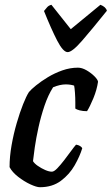

<svg xmlns="http://www.w3.org/2000/svg" viewBox="-20 -783 467 803"><path d="M147 0Q133 0 107 -12Q81 -24 56 -43.5Q31 -63 20 -84Q20 -128 28.5 -176Q37 -224 50 -268.5Q63 -313 76.5 -347Q90 -381 101 -398Q110 -409 131 -426Q152 -443 180 -460Q208 -477 240.5 -488.5Q273 -500 306 -500Q323 -500 342 -489Q361 -478 375 -464Q389 -450 390 -441Q385 -407 370.5 -372Q356 -337 344 -318Q326 -318 313 -321.5Q300 -325 295 -329Q295 -336 295 -355.5Q295 -375 293.5 -395.5Q292 -416 290 -425Q274 -430 255 -430Q231 -430 202 -418Q181 -385 166 -340.5Q151 -296 141 -250.5Q131 -205 125.5 -167Q120 -129 118 -109Q124 -99 138.5 -89Q153 -79 169 -72Q185 -65 197 -65Q206 -65 219.5 -79Q233 -93 248 -112.5Q263 -132 276.5 -150.5Q290 -169 298 -178Q307 -177 314.5 -172.5Q322 -168 324 -163Q314 -130 292.5 -92Q271 -54 235 -27Q199 0 147 0ZM263 -565Q244 -565 219 -613.5Q194 -662 164 -737Q170 -744 176.5 -752Q183 -760 195 -763L276 -661L400 -763Q423 -754 427 -738Q366 -662 324 -613.5Q282 -565 263 -565Z"/></svg>

Font: Texturina 72pt 72pt SemiBold
Style: Italic
Weight: 600
Italic angle: -11°
Designer: Guillermo Torres Carreño
Foundry: Omnibus-Type
Version: Version 1.002; ttfautohint (v1.8.3)